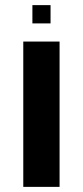

<svg xmlns="http://www.w3.org/2000/svg" viewBox="-20 -729 323 749"><path d="M70.8 -566.9H212.4V0H70.8ZM177.2 -637.7H106.4V-709H177.2Z"/></svg>

Font: Blazma
Style: Regular
Weight: 400
Designer: GGBotNet
Version: 1.00